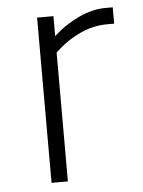

<svg xmlns="http://www.w3.org/2000/svg" viewBox="-45 -595 472 632"><g transform="rotate(-5 190.5 -279.0)"><path d="M351 -558V-504H328Q281 -504 236.5 -483Q192 -462 154 -426V0H100V-546H154V-480Q192 -515 238 -536.5Q284 -558 328 -558Z"/></g></svg>

Font: Biryani ExtraLight
Style: Regular
Weight: 275
Designer: Dan Reynolds and Mathieu Reguer
Foundry: Dan Reynolds and Mathieu Reguer
Version: Version 1.004; ttfautohint (v1.1) -l 5 -r 5 -G 72 -x 0 -D la